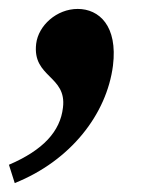

<svg xmlns="http://www.w3.org/2000/svg" viewBox="-29 -184 341 430"><path d="M-9 185 4 226C129 176 210 72 224 -37C235 -126 193 -164 145 -164C98 -164 57 -127 52 -86C43 -10 121 -15 112 57C106 110 68 152 -9 185Z"/></svg>

Font: TPK Tissa Web SemiBold
Style: Italic
Weight: 600
Italic angle: -7°
Designer: Jacques Le Bailly, Suppakit Chalermlarp | Katatrad Co.,Ltd.
Foundry: Jacques Le Bailly, Cadson Demak Co.,Ltd.
Version: Version 5.000;Glyphs 3.1.2 (3151)